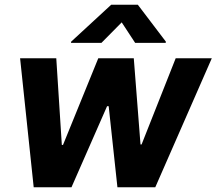

<svg xmlns="http://www.w3.org/2000/svg" viewBox="-20 -792 916 812"><path d="M218 -545.5 241.5 -179H246.4L395.6 -545.5H545.8L574.2 -181.1H578.8L723 -545.5H875.7L636.7 0H476.6L439.6 -343H432.9L282.3 0H122.5L65 -545.5ZM280.2 -610.8 280.9 -615.8 450.3 -772H562.9L681.5 -615.8L680.8 -610.8H551.5L494.7 -697.4L409.1 -610.8Z"/></svg>

Font: Inter P
Style: Bold Italic
Weight: 700
Italic angle: 9.39999°
Designer: Rasmus Andersson
Foundry: rsms
Version: Version 3.018;git-588b23468